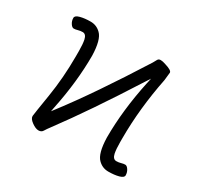

<svg xmlns="http://www.w3.org/2000/svg" viewBox="-113 -623 812 780"><g transform="rotate(30 293.0 -233.5)"><path d="M128 -348Q128 -380 124 -400Q119 -423 103 -423Q92 -423 82 -420Q72 -417 64 -417Q56 -417 48.5 -428.5Q41 -440 41 -454Q41 -465 61.5 -470.5Q82 -476 110 -476Q138 -476 158 -456Q182 -433 184 -359Q184 -236 156 -101L152 -80L165 -97Q269 -233 411 -458Q416 -467 421 -476Q425 -483 434.5 -483Q444 -483 458 -478Q492 -468 492 -457L488 -420Q458 -270 458 -130Q458 -121 458 -113Q458 -80 462 -60Q467 -37 483 -37Q494 -37 504 -40Q514 -43 522 -43Q530 -43 537.5 -31.5Q545 -20 545 -6Q545 5 524.5 10.5Q504 16 476 16Q448 16 428 -4Q404 -27 402 -101Q402 -229 432 -371L438 -398L423 -375Q289 -164 184 -23Q174 -10 166 3Q160 13 146.5 13Q133 13 115 0Q97 -13 97 -25V-27Q98 -38 113 -130.5Q128 -223 128 -323Q128 -335 128 -348Z"/></g></svg>

Font: Moon Stars Kai T Light
Style: Regular
Weight: 300
Designer: GuiWonder
Version: Version 1.101